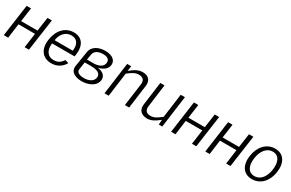

<svg xmlns="http://www.w3.org/2000/svg" viewBox="133 -1646 4197 2767"><g transform="rotate(30 2231.5 -262.5)"><path d="M97 -530 23 0H96L128 -241H403L370 0H442L517 -530H444L411 -300H138L170 -530Z M1059 -245 1065 -278C1087 -440 1019 -540 881 -540C737 -540 637 -431 613 -260C590 -89 677 10 816 10C904 10 983 -31 1030 -115L972 -134C938 -80 894 -47 824 -47C713 -47 671 -136 685 -245ZM694 -303C705 -393 764 -485 872 -485C973 -485 1011 -407 996 -303Z M1327 15C1430 15 1566 -36 1566 -156C1566 -230 1500 -260 1436 -271V-272C1505 -289 1582 -332 1582 -413C1582 -510 1483 -536 1404 -536C1309 -536 1200 -496 1182 -389L1141 -133C1125 -18 1235 15 1327 15ZM1230 -243H1332C1391 -243 1493 -234 1493 -156C1493 -74 1408 -41 1333 -41C1282 -41 1201 -54 1211 -119ZM1399 -480C1449 -480 1508 -467 1508 -407C1508 -320 1418 -295 1345 -295H1237L1252 -385C1263 -453 1330 -480 1399 -480Z M1769 0 1822 -398C1891 -452 1937 -481 1997 -481C2069 -481 2098 -440 2089 -372L2038 0H2109L2161 -390C2173 -479 2127 -540 2027 -540C1955 -540 1902 -508 1826 -446L1837 -530H1770L1699 0Z M2407 9H2410C2477 9 2533 -23 2607 -83L2602 -1H2659L2731 -531H2661L2607 -133C2538 -78 2494 -49 2433 -49C2359 -49 2332 -91 2342 -160L2391 -531H2321L2269 -143C2257 -51 2309 8 2407 9Z M2881 -530 2807 0H2880L2912 -241H3187L3154 0H3226L3301 -530H3228L3195 -300H2922L2954 -530Z M3450 -530 3376 0H3449L3481 -241H3756L3723 0H3795L3870 -530H3797L3764 -300H3491L3523 -530Z M4155 10C4299 10 4399 -103 4421 -263C4444 -425 4374 -540 4231 -540C4088 -540 3985 -426 3963 -262C3941 -102 4010 10 4155 10ZM4164 -46C4057 -46 4019 -142 4035 -265C4052 -388 4116 -485 4222 -485C4328 -485 4367 -389 4350 -265C4333 -141 4271 -46 4164 -46Z"/></g></svg>

Font: Cheyenne Sans Light
Style: Italic
Weight: 300
Italic angle: -8.13011°
Designer: The Public Sans project authors (U.S. Web Design System), Libre Franklin designed by Pablo Impallari and Rodrigo Fuenzal
Foundry: The Cheyenne Sans Project Authors
Version: Version 2.007